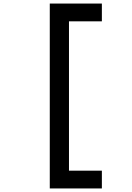

<svg xmlns="http://www.w3.org/2000/svg" viewBox="-20 -920 740 1080"><path d="M553 -900V-800H368V40H553V140H260V-900Z"/></svg>

Font: Martian Mono
Style: Regular
Weight: 400
Monospace: yes
Designer: Roman Shamin
Foundry: Evil Martians
Version: Version 1.000; ttfautohint (v1.8.4.7-5d5b)